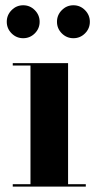

<svg xmlns="http://www.w3.org/2000/svg" viewBox="-20 -695 360 715"><path d="M192.2 -613.9Q192.2 -639.1 210.2 -657.2Q228.2 -675.4 253.4 -675.4Q278.6 -675.4 296.6 -657.2Q314.6 -639.1 314.6 -613.9Q314.6 -588.7 296.6 -570.7Q278.6 -552.7 253.4 -552.7Q228.2 -552.7 210.2 -570.7Q192.2 -588.7 192.2 -613.9ZM5.2 -613.9Q5.2 -639.1 23.2 -657.2Q41.2 -675.4 66.4 -675.4Q91.6 -675.4 109.6 -657.2Q127.6 -639.1 127.6 -613.9Q127.6 -588.7 109.6 -570.7Q91.6 -552.7 66.4 -552.7Q41.2 -552.7 23.2 -570.7Q5.2 -588.7 5.2 -613.9ZM27.5 -9H93.5V-451H27.5V-460H233.5V-9H299.5V0H27.5Z"/></svg>

Font: Bodoni* 24pt
Style: Bold
Weight: 700
Version: Version 2.3